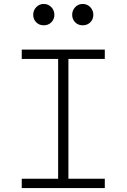

<svg xmlns="http://www.w3.org/2000/svg" viewBox="-20 -951 640 971"><path d="M90 0V-47H274V-653H90V-700H510V-653H326V-47H510V0ZM201 -823Q178 -823 163 -838.5Q148 -854 148 -876Q148 -899 163.5 -915Q179 -931 201 -931Q224 -931 239.5 -915Q255 -899 255 -876Q255 -854 240 -838.5Q225 -823 201 -823ZM398 -823Q375 -823 360 -838.5Q345 -854 345 -876Q345 -899 360.5 -915Q376 -931 398 -931Q421 -931 436.5 -915Q452 -899 452 -876Q452 -854 437 -838.5Q422 -823 398 -823Z"/></svg>

Font: Red Hat Mono
Style: Regular
Weight: 300
Monospace: yes
Designer: Pentagram, MCKL
Foundry: Pentagram, MCKL
Version: Version 1.023